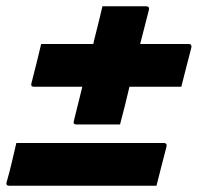

<svg xmlns="http://www.w3.org/2000/svg" viewBox="-20 -620 640 611"><path d="M111 -480H277Q279 -491 282 -502Q289 -529 295 -554Q301 -579 306 -600H445Q456 -600 454 -589Q447 -562 440 -534.5Q433 -507 426 -480H580Q591 -480 589 -469Q580 -435 573 -407Q566 -379 557 -344H392Q385 -314 377.5 -284Q370 -254 362 -224H223Q212 -224 215 -235Q222 -262 228.5 -289.5Q235 -317 242 -344H88Q77 -344 80 -355Q89 -390 96 -418Q103 -446 111 -480ZM32 -165H501Q512 -165 510 -154Q501 -120 494 -92Q487 -64 478 -29H9Q-2 -29 1 -40Q11 -75 17.5 -103Q24 -131 32 -165Z"/></svg>

Font: Recursive Mn Lnr St XBd
Style: Italic
Weight: 800
Italic angle: -15°
Monospace: yes
Version: Version 1.079;hotconv 1.0.112;makeotfexe 2.5.65598; ttfautoh